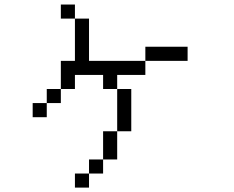

<svg xmlns="http://www.w3.org/2000/svg" viewBox="-20 -770 1040 852"><path d="M812.5 -500V-562.5H625V-500H375V-687.5H312.5V-500H250Q250 -500 250 -375H187.5V-312.5H125V-250H187.5V-312.5H250V-375H312.5V-437.5H437.5V-375H500V-187.5H437.5Q437.5 -187.5 437.5 -62.5H375V0H312.5V62.5H375V0H437.5V-62.5H500Q500 -62.5 500 -187.5H562.5V-375H500V-437.5H625V-500ZM312.5 -687.5V-750H250V-687.5Z"/></svg>

Font: Unifont
Style: Regular
Weight: 500
Version: Version 15.1.04